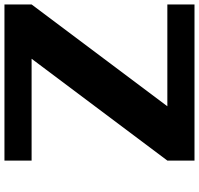

<svg xmlns="http://www.w3.org/2000/svg" viewBox="-36 -880 915 884"><g transform="rotate(90 422.0 -437.5)"><path d="M0 -125 468.8 -750H0V-875H718.8V-750L250 -125H718.8V0H0Z"/></g></svg>

Font: CraftyPE
Style: Regular
Weight: 400
Designer: Erek Butcher
Foundry: Haunted Coop
Version: Version 0.018;April 4, 2024;FontCreator 15.0.0.2962 64-bit